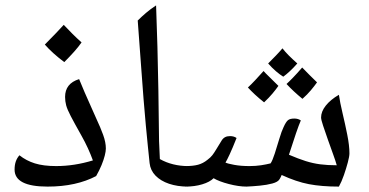

<svg xmlns="http://www.w3.org/2000/svg" viewBox="-20 -691 1365 711"><path d="M156 0Q34 0 34 -63Q34 -80 38.5 -93Q43 -106 52 -116Q77 -96 109 -86Q141 -76 188 -76Q255 -76 324 -97Q316 -119 305.5 -142Q295 -165 282 -188Q255 -236 242 -261Q229 -286 225 -301Q221 -316 221 -332Q221 -357 234 -373.5Q247 -390 273 -398Q282 -376 293.5 -349Q305 -322 317 -296Q329 -270 337 -251Q352 -219 362 -191.5Q372 -164 372 -141Q372 -131 368 -115Q364 -99 356 -79.5Q348 -60 336 -39Q300 -20 255 -10Q210 0 156 0ZM218 -461Q174 -494 146 -526Q172 -552 189 -570Q206 -588 216 -599Q232 -582 248.5 -565.5Q265 -549 282 -534Q271 -518 254.5 -499.5Q238 -481 218 -461Z M676 0Q637 0 606 -10.5Q575 -21 556 -40.5Q537 -60 534 -87Q531 -116 527.5 -150Q524 -184 520 -227Q516 -270 511.5 -325.5Q507 -381 502 -452.5Q497 -524 490 -615Q504 -629 521 -643.5Q538 -658 558 -671Q561 -593 563 -517Q565 -441 566.5 -356.5Q568 -272 569 -169L572 -102Q595 -89 621.5 -82.5Q648 -76 676 -76Q684 -76 684 -68V-8Q684 0 676 0Z M893 0Q864 0 827.5 -9.5Q791 -19 771 -31Q757 -17 729 -8.5Q701 0 667 0Q659 0 659 -8V-68Q659 -76 667 -76Q695 -76 713.5 -81Q732 -86 748 -99Q760 -108 766.5 -116.5Q773 -125 780.5 -137.5Q788 -150 801 -171Q806 -179 813.5 -183Q821 -187 832 -187Q846 -187 856 -180Q841 -142 830.5 -119.5Q820 -97 815 -89Q823 -85 847.5 -80.5Q872 -76 904 -76Q927 -76 946.5 -79Q966 -82 982 -86Q989 -96 997.5 -122.5Q1006 -149 1014.5 -177.5Q1023 -206 1030 -220Q1039 -240 1046.5 -246Q1054 -252 1070 -252Q1084 -252 1094 -245Q1087 -229 1076 -197Q1065 -165 1050 -118Q1085 -103 1112 -94.5Q1139 -86 1166 -82.5Q1193 -79 1227 -79Q1223 -94 1213.5 -120Q1204 -146 1194 -174.5Q1184 -203 1176.5 -225.5Q1169 -248 1169 -256Q1169 -278 1186.5 -300Q1204 -322 1235 -340Q1239 -312 1248.5 -272Q1258 -232 1266 -192Q1274 -152 1274 -123Q1274 -112 1268 -89.5Q1262 -67 1253.5 -42.5Q1245 -18 1235 0Q1171 0 1124 -9Q1077 -18 1023 -43Q1020 -35 1015 -27Q1009 -17 988.5 -11.5Q968 -6 942 -3.5Q916 -1 893 0ZM958 -312Q939 -327 924 -341Q909 -355 898 -367Q910 -378 924.5 -393.5Q939 -409 956 -428Q961 -422 975 -408.5Q989 -395 1011 -373Q1002 -360 989 -344.5Q976 -329 958 -312ZM1100 -325Q1083 -339 1068.5 -352.5Q1054 -366 1041 -380Q1050 -388 1065 -403.5Q1080 -419 1099 -441Q1113 -427 1126.5 -413Q1140 -399 1154 -386Q1144 -372 1131 -356.5Q1118 -341 1100 -325ZM1029 -407Q1016 -415 1001.5 -427.5Q987 -440 973 -456Q988 -471 1001.5 -485Q1015 -499 1026 -512Q1036 -499 1049.5 -485.5Q1063 -472 1081 -456Q1067 -440 1053.5 -427.5Q1040 -415 1029 -407Z"/></svg>

Font: Noto Naskh Arabic
Style: Regular
Weight: 400
Designer: Monotype Design Team, David Williams, Mohamad Dakak and Nizar Qandah
Foundry: Monotype Imaging Inc.
Version: Version 2.013